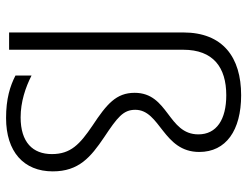

<svg xmlns="http://www.w3.org/2000/svg" viewBox="-111 -694 815 633"><g transform="rotate(90 296.5 -377.5)"><path d="M481 -627C481 -715 410 -765 294 -765C169 -765 87 -705 87 -574V0H144V-574C144 -673 202 -716 294 -716C374 -716 423 -684 423 -624C423 -523 286 -526 286 -414C286 -353 323 -322 394 -275C456 -233 488 -203 488 -141C488 -78 449 -38 367 -38C316 -38 268 -54 229 -74V-21C264 -3 306 10 369 10C480 10 545 -48 545 -144C545 -230 498 -269 433 -313C367 -357 342 -376 342 -416C342 -499 481 -507 481 -627Z"/></g></svg>

Font: Noto Sans Meetei Mayek Light
Style: Regular
Weight: 300
Designer: Monotype Design Team and Neelakash Kshetrimayum
Foundry: Monotype Imaging Inc.
Version: Version 2.002